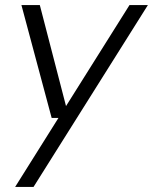

<svg xmlns="http://www.w3.org/2000/svg" viewBox="-20 -522 607 762"><path d="M40 220 212 -54H185L65 -502H138L242 -101L494 -502H567L113 220Z"/></svg>

Font: DM Sans 16pt Light
Style: Italic
Weight: 300
Italic angle: -10°
Version: Version 4.004;gftools[0.9.30]